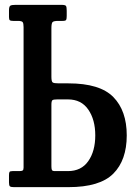

<svg xmlns="http://www.w3.org/2000/svg" viewBox="-20 -770 558 790"><path d="M59.5 -66Q69.5 -66 73.2 -68.5Q77 -71 77 -80.5V-658.5Q77 -674 73.2 -679Q69.5 -684 53 -684H34Q24 -684 20.5 -686.8Q17 -689.5 17 -699.5V-727Q17 -743.5 22.8 -746.8Q28.5 -750 43.5 -750H233Q248.5 -750 251.5 -745.5Q254.5 -741 254.5 -725.5V-704.5Q254.5 -692.5 252.2 -688.2Q250 -684 237.5 -684H220Q200.5 -684 196 -678.8Q191.5 -673.5 191.5 -653.5V-454.5Q191.5 -434.5 196.8 -430.8Q202 -427 222 -427H261.5Q391 -427 446.2 -370.8Q501.5 -314.5 501.5 -213Q501.5 -111 446.2 -55.5Q391 0 261.5 0H37Q25 0 21 -3.2Q17 -6.5 17 -19V-48.5Q17 -59 19.2 -62.5Q21.5 -66 31.5 -66ZM215.5 -361Q200 -361 195.8 -357.8Q191.5 -354.5 191.5 -339V-86Q191.5 -75.5 193.5 -70.8Q195.5 -66 206 -66H259.5Q314.5 -66 343.2 -107Q372 -148 372 -213Q372 -277.5 343.2 -319.2Q314.5 -361 259.5 -361Z"/></svg>

Font: Besley* Condensed Medium
Style: Regular
Weight: 500
Width: 3
Designer: Owen Earl
Foundry: indestructible type*
Version: Version 3.000; ttfautohint (v1.8.3)